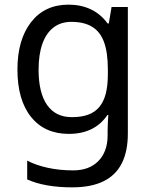

<svg xmlns="http://www.w3.org/2000/svg" viewBox="-20 -566 655 826"><path d="M275 -546Q328 -546 370.5 -526Q413 -506 443 -465H448L460 -536H530V9Q530 85 504 136.5Q478 188 425 214Q372 240 290 240Q232 240 183.5 231.5Q135 223 97 206V125Q135 145 186 156Q237 167 295 167Q364 167 403.5 126.5Q443 86 443 16V-5Q443 -17 444 -39.5Q445 -62 446 -71H442Q414 -30 372.5 -10Q331 10 276 10Q172 10 113.5 -63Q55 -136 55 -267Q55 -395 113.5 -470.5Q172 -546 275 -546ZM287 -472Q242 -472 210.5 -448Q179 -424 162.5 -378Q146 -332 146 -266Q146 -167 182.5 -114.5Q219 -62 289 -62Q330 -62 359 -72.5Q388 -83 407 -105.5Q426 -128 435 -163Q444 -198 444 -246V-267Q444 -340 427.5 -385Q411 -430 376 -451Q341 -472 287 -472Z"/></svg>

Font: Noto Sans Sinhala
Style: Regular
Weight: 400
Designer: Jelle Bosma - Monotype Design Team
Foundry: Monotype Imaging Inc.
Version: Version 2.006